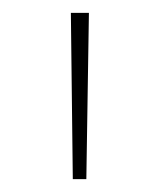

<svg xmlns="http://www.w3.org/2000/svg" viewBox="-20 -813 248 298"><path d="M93 -535 90 -793H118L114 -535Z"/></svg>

Font: Noto Sans Kannada Thin
Style: Regular
Weight: 100
Designer: Jelle Bosma - Monotype Design Team
Foundry: Monotype Imaging Inc.
Version: Version 2.005; ttfautohint (v1.8.4.7-5d5b)